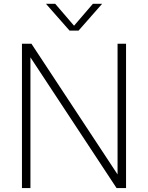

<svg xmlns="http://www.w3.org/2000/svg" viewBox="-20 -964 758 984"><path d="M92.5 0V-740H141L599 -45H582.5V-740H626V0H577.5L119.5 -695H136V0ZM336.5 -807 215.5 -944.5H263L366.5 -824H352.5L456 -944.5H503.5L382.5 -807Z"/></svg>

Font: Encode Sans SC Condensed Thin ExtraLight
Style: Regular
Weight: 250
Version: Version 3.002